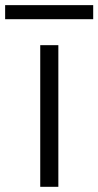

<svg xmlns="http://www.w3.org/2000/svg" viewBox="-75 -720 379 740"><path d="M80.1 0V-545.9H149.9V0ZM-55.2 -646V-700.2H284.2V-646Z"/></svg>

Font: SVN-Poppins Light
Style: Regular
Weight: 300
Designer: Ninad Kale (Devanagari), Jonny Pinhorn (Latin)
Foundry: Indian Type Foundry
Version: Version 3.002 2017